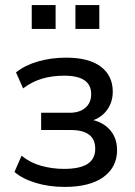

<svg xmlns="http://www.w3.org/2000/svg" viewBox="-20 -727 530 756"><path d="M234 9Q173 9 120.5 -7Q68 -23 37 -50L65 -114Q97 -87 141 -74.5Q185 -62 232 -62Q294 -62 324.5 -81.5Q355 -101 355 -141Q355 -178 331 -196.5Q307 -215 260 -215H142V-283H254Q293 -283 316 -302.5Q339 -322 339 -356Q339 -393 312.5 -411Q286 -429 232 -429Q185 -429 145 -417Q105 -405 71 -379L43 -442Q78 -470 129.5 -485Q181 -500 241 -500Q330 -500 377 -464.5Q424 -429 424 -366Q424 -325 401.5 -294Q379 -263 339 -251V-256Q372 -249 394.5 -232.5Q417 -216 429 -191.5Q441 -167 441 -136Q441 -69 387.5 -30Q334 9 234 9ZM277 -613V-707H371V-613ZM105 -613V-707H199V-613Z"/></svg>

Font: Nunito Sans 10pt SemiCondensed Medium
Style: Regular
Weight: 500
Width: 4
Designer: Vernon Adams
Foundry: Vernon Adams
Version: Version 3.101;gftools[0.9.27]